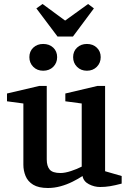

<svg xmlns="http://www.w3.org/2000/svg" viewBox="-20 -931 652 961"><path d="M220 10Q173 10 146 -6.5Q119 -23 108 -50Q97 -77 97 -106V-413L15 -424V-463L177 -501H214V-133Q214 -100 228.5 -82.5Q243 -65 283 -65Q305 -65 335.5 -75Q366 -85 389 -97V-413L307 -424V-463L468 -501H506V-74L589 -50V-12Q555 -3 530.5 1Q506 5 481 5Q452 5 425 -9Q398 -23 393 -50Q372 -36 343 -21.5Q314 -7 282.5 1.5Q251 10 220 10ZM196 -577Q166 -577 146.5 -596.5Q127 -616 127 -645Q127 -674 146.5 -692.5Q166 -711 196 -711Q227 -711 246.5 -692.5Q266 -674 266 -645Q266 -616 246.5 -596.5Q227 -577 196 -577ZM415 -577Q385 -577 365.5 -596.5Q346 -616 346 -645Q346 -674 365.5 -692.5Q385 -711 415 -711Q445 -711 464.5 -692.5Q484 -674 484 -645Q484 -616 464.5 -596.5Q445 -577 415 -577ZM268 -748 162 -889 193 -911 306 -828 421 -911 450 -889 345 -748Z"/></svg>

Font: Manuale SemiBold
Style: Regular
Weight: 600
Version: Version 1.002